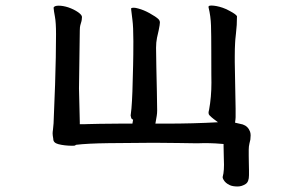

<svg xmlns="http://www.w3.org/2000/svg" viewBox="-20 -492 1040 686"><path d="M171.4 -464.8Q172.4 -452.6 176.3 -432.1Q180.2 -411.6 180.2 -369.6Q180.2 -293.5 176.8 -189.9Q172.9 -77.1 171.4 -51.3Q170.4 -35.2 169.2 -28.1Q168 -21 168 -14.9Q168 -8.8 170.4 4.4V4.9Q170.4 18.1 188 22.9Q210 28.8 240.2 28.8Q248 28.8 249.5 26.9L251.5 25.4Q291.5 20.5 367.7 19.5Q483.4 18.1 529.8 18.1Q576.2 18.1 619.1 19Q662.1 20 684.6 20Q729 18.1 772 22L778.8 22.5V29.3Q778.8 38.6 779.5 63.7Q780.3 88.9 780.3 96.7Q780.3 104.5 779.8 113.3Q778.8 128.9 775.9 138.7Q775.4 139.2 775.4 140.9Q775.4 142.6 776.4 145.5Q777.3 148.4 778.8 150.4Q785.2 162.1 800.8 169.4Q811 174.3 829.1 174.3Q843.8 174.3 857.4 165.5Q869.6 158.2 869.6 133.8V115.2Q869.6 103.5 869.1 90.3Q868.7 77.1 868.7 64.5V43Q868.7 31.2 871.3 20.3Q874 9.3 874.5 6.8V6.3Q875.5 -1 875.5 -8.1Q875.5 -15.1 873.5 -21.5Q866.2 -41 847.2 -47.4Q836.9 -50.3 819.8 -53.7Q821.8 -67.9 821.8 -73.2V-104.5Q821.8 -118.7 820.3 -186.8Q818.8 -254.9 818.8 -270.5V-290Q818.8 -310.5 819.1 -316.4Q819.3 -322.3 819.6 -328.4Q819.8 -334.5 820.1 -340.1Q820.3 -345.7 820.8 -350.6Q821.8 -361.3 823.2 -373.5Q826.7 -401.9 826.7 -434.1Q823.2 -440.9 802.2 -452.1Q788.6 -460 775.4 -464.4Q752 -472.2 734.9 -472.2Q728 -472.2 726.1 -470.2Q725.1 -469.2 725.1 -467.8Q725.1 -466.3 725.1 -465.8Q732.9 -434.1 733.9 -400.6Q734.9 -367.2 734.9 -311Q734.9 -254.9 735.1 -226.8Q735.4 -198.7 735.4 -196.3Q735.4 -145.5 727.1 -100.1Q725.1 -92.8 725.1 -89.4Q725.1 -83.5 728 -80.6Q735.4 -72.8 742.7 -67.4L758.8 -55.2Q669.9 -50.3 573.2 -50.3H535.2Q538.6 -68.8 540 -78.1Q541.5 -87.4 541.5 -97.7Q541.5 -128.9 540.5 -164.6Q539.6 -193.8 538.6 -252.7Q537.6 -311.5 537.6 -321.3Q537.6 -340.8 541 -357.2Q544.4 -373.5 546.9 -383.3Q551.3 -404.3 551.3 -411.6Q551.3 -418 546.4 -423.3Q537.6 -432.1 513.7 -445.3Q493.2 -456.5 474.6 -461.4Q464.4 -464.4 458.3 -464.4Q452.1 -464.4 449.2 -462.9Q448.7 -462.9 448.7 -462.9V-457.5Q450.7 -437.5 453.1 -421.4Q456.5 -396 456.5 -345Q456.5 -293.9 455.6 -258.8Q453.6 -148.9 449.7 -105Q447.8 -84 446.8 -79.1Q448.7 -68.8 450.7 -67.4Q452.1 -65.9 455.6 -64.5L453.1 -50.3H405.8Q375.5 -50.3 336.2 -49.6Q296.9 -48.8 292.2 -48.6Q287.6 -48.3 283.7 -48.3Q276.4 -48.3 272.5 -48.3H265.1V-55.7Q265.1 -67.9 263.7 -115Q262.2 -162.1 262.2 -175.8Q262.2 -195.8 263.7 -282.7Q265.1 -376.5 265.1 -383.1Q265.1 -389.6 265.6 -394Q266.6 -401.9 268.6 -407.5Q270.5 -413.1 271 -415.8Q271.5 -418.5 272 -420.9Q272.9 -426.3 272.9 -431.2Q272.9 -438.5 259.3 -448.2Q243.7 -459 223.6 -465.8Q205.1 -471.7 189.7 -471.7Q174.3 -471.7 171.4 -464.8Z"/></svg>

Font: Bakudai
Style: ExtraLight
Weight: 200
Version: Version 1.48